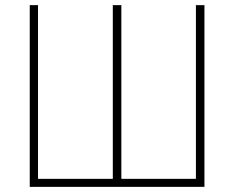

<svg xmlns="http://www.w3.org/2000/svg" viewBox="-20 -727 911 747"><path d="M127.9 -707V-31.2H418.9V-707H452.1V-31.2H742.2V-707H775.4V0H95.7V-707Z"/></svg>

Font: Pretendard GOV Thin
Style: Regular
Weight: 100
Designer: Base glyphs from Inter by Rasmus Andersson; Hangeul glyphs from Noto Sans CJK(Source Han Sans) by Jang Soo-young and Kan
Foundry: Kil Hyung-jin
Version: Version 1.309